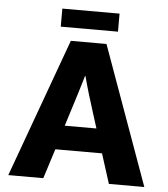

<svg xmlns="http://www.w3.org/2000/svg" viewBox="-54 -821 760 869"><g transform="rotate(5 326.0 -386.0)"><path d="M454 -772V-690H194V-772ZM245 -630H407L634 0H473L430 -135H218L175 0H16ZM251 -245H395L371 -321Q359 -358 346.5 -400Q334 -442 325 -477H323Q313 -442 300 -401Q287 -360 275 -321Z"/></g></svg>

Font: Mukta Vaani ExtraBold
Style: Regular
Weight: 800
Designer: Noopur Datye, Girish Dalvi, Yashodeep Gholap, Pallavi Karambelkar
Foundry: Ek Type
Version: Version 2.538;PS 1.000;hotconv 16.6.51;makeotf.lib2.5.65220;